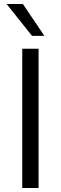

<svg xmlns="http://www.w3.org/2000/svg" viewBox="-20 -945 306 965"><path d="M173.8 0H91.8V-700.2H173.8ZM203.1 -764.6H141.1L13.2 -924.8H95.2Z"/></svg>

Font: Segoe UI Historic
Style: Regular
Weight: 400
Foundry: Microsoft Corporation
Version: Version 1.03